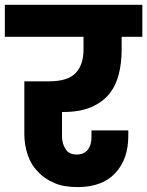

<svg xmlns="http://www.w3.org/2000/svg" viewBox="-37 -760 605 789"><path d="M462.9 -556.2Q462.9 -501 451.2 -455.1Q439.5 -408.7 412.1 -374Q383.3 -339.4 337.9 -319.8Q291 -299.8 223.1 -299.8H217.8V-200.2Q217.8 -168.9 232.9 -147Q245.6 -125 278.8 -125Q307.1 -125 324.2 -145Q338.9 -165 338.9 -195.8V-224.1H490.2V-201.2Q490.2 -105 436 -47.9Q382.3 8.8 282.2 8.8Q223.6 8.8 187 -7.8Q145 -25.4 119.1 -54.2Q90.3 -83 77.1 -123Q63 -164.6 63 -208V-425.8H164.1Q242.7 -425.8 274.9 -460.9Q306.2 -495.1 306.2 -556.2V-608.9H-17.1V-740.2H547.9V-608.9H462.9Z"/></svg>

Font: PoppinsZ
Style: Bold
Weight: 700
Designer: Ninad Kale (Devanagari), Jonny Pinhorn (Latin)
Foundry: Indian Type Foundry
Version: Version 3.002;FEAKit 1.0